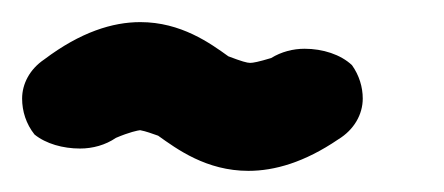

<svg xmlns="http://www.w3.org/2000/svg" viewBox="-28 -448 412 178"><path d="M202.3 -289.6C226.5 -289.6 254.3 -297.5 285.6 -318.8C300.4 -327.8 308.3 -342.1 308.3 -356.6C308.3 -367.3 305 -378.2 298.3 -387.6C287.8 -397.5 271.2 -402.8 254.4 -402.8C243.7 -402.8 232.8 -400 223.4 -394.2C211.8 -390.7 206.6 -389.7 203.9 -389.7C201.1 -389.7 196 -391.1 183.7 -395.8C166.9 -407.9 139.8 -427.5 102.1 -427.5C76.4 -427.5 46.7 -418.3 13 -392.9C-0.5 -383.8 -7.5 -370.2 -7.5 -356.6C-7.5 -344.9 -3.8 -333.1 4 -323.3C14.6 -314.7 30.4 -310.3 46.2 -310.3C57.9 -310.3 69.7 -313.5 79.5 -320.2C91.9 -325.5 99.8 -327.1 101.9 -327.3C107.4 -326.3 113.1 -324.1 118.6 -322.2C136 -309.8 163.3 -289.6 202.3 -289.6Z"/></svg>

Font: Cactron
Style: Bold
Weight: 900
Version: Version 1.0